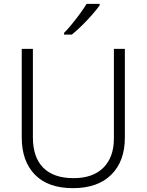

<svg xmlns="http://www.w3.org/2000/svg" viewBox="-20 -968 762 998"><path d="M629 -252Q629 -130 558.5 -60Q488 10 359 10Q230 10 161.5 -60Q93 -130 93 -254V-714H151V-254Q151 -150 205 -96Q259 -42 362 -42Q463 -42 517.5 -96.5Q572 -151 572 -248V-714H629ZM498 -940Q483 -919 458.5 -891Q434 -863 406 -835.5Q378 -808 353 -788H313V-797Q332 -816 354 -843Q376 -870 396.5 -898Q417 -926 430 -948H498Z"/></svg>

Font: Noto Sans Lao Light
Style: Regular
Weight: 300
Designer: Monotype Design Team
Foundry: Monotype Imaging Inc.
Version: Version 2.003; ttfautohint (v1.8.4.7-5d5b)